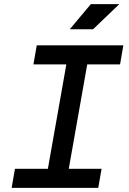

<svg xmlns="http://www.w3.org/2000/svg" viewBox="-20 -914 626 934"><path d="M36.6 0 52.7 -92.8H212.9L302.7 -600.6H142.6L158.7 -693.4H580.1L564 -600.6H404.3L314.5 -92.8H474.1L458 0ZM319.3 -771.5 421.9 -894H560.5L432.6 -771.5Z"/></svg>

Font: Cascadia Mono PL
Style: Italic
Weight: 400
Italic angle: -10°
Monospace: yes
Designer: Aaron Bell
Foundry: Saja Typeworks
Version: Version 2404.023; ttfautohint (v1.8.4)